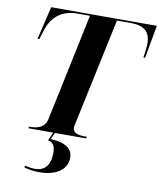

<svg xmlns="http://www.w3.org/2000/svg" viewBox="-100 -793 933 1113"><g transform="rotate(10 366.0 -237.0)"><path d="M102 0H248L226 49C258 55 269 78 269 115C269 190 236 225 179 225C161 225 140 222 120 217L118 227C141 234 166 240 208 240C297 240 370 203 370 126C370 78 335 44 240 39L258 0H442L444 -10H435C390 -10 361 -19 361 -49C361 -55 362 -63 366 -79L499 -704H580C657 -704 696 -674 696 -602C696 -583 691 -542 687 -520H697L732 -714H110L64 -520H74L91 -573C118 -662 181 -704 265 -704H340L207 -72C197 -25 159 -10 112 -10H103Z"/></g></svg>

Font: Noto Serif Display
Style: Bold Italic
Weight: 700
Italic angle: -12°
Designer: Monotype Design Team
Foundry: Monotype Imaging Inc.
Version: Version 2.009